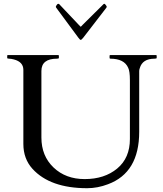

<svg xmlns="http://www.w3.org/2000/svg" viewBox="-20 -978 856 1011"><path d="M280 -669Q198 -669 198 -604V-254Q198 -157 262 -96Q326 -35 426 -35Q530 -35 597 -90.5Q664 -146 664 -246V-556Q664 -603 655 -621Q634 -669 561 -669Q557 -669 557 -673V-685Q557 -688 561 -688H801Q805 -688 805 -685V-673Q805 -669 794 -669Q730 -669 716 -619Q713 -611 713 -604V-284Q713 -69 549 -8Q494 13 439 13Q244 13 151 -89Q103 -142 103 -220V-610Q103 -652 53 -665Q38 -669 28 -669Q18 -669 18 -673V-685Q18 -688 21 -688H286Q290 -688 290 -685V-673Q290 -669 280 -669ZM526 -957Q528 -958 530 -958Q532 -958 537 -951.5Q542 -945 542 -942.5Q542 -940 539 -936L418 -779Q409 -768 405 -768Q401 -768 393 -779L277 -936Q274 -940 274 -942.5Q274 -945 278.5 -951.5Q283 -958 286 -958Q289 -958 291 -957L395 -847Q397 -846 400.5 -841.5Q404 -837 405 -837Q406 -837 410 -841.5Q414 -846 415 -847Z"/></svg>

Font: Cardo
Style: Regular
Weight: 400
Designer: David J. Perry
Foundry: David J. Perry
Version: Version 1.0451